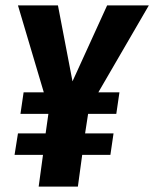

<svg xmlns="http://www.w3.org/2000/svg" viewBox="-20 -695 574 715"><path d="M534.2 -674.8 346.2 -351.1H424.8L413.1 -271H308.1L296.9 -198.2H402.8L391.1 -118.2H286.1L270 0H124L140.1 -118.2H34.2L46.9 -198.2H149.9L160.2 -271H56.2L67.9 -351.1H143.1L46.9 -674.8H195.8L250 -392.1L378.9 -674.8Z"/></svg>

Font: Fira Sans Compressed
Style: Bold Italic
Weight: 700
Width: 3
Italic angle: -8°
Designer: Carrois Corporate & Edenspiekermann AG
Foundry: Carrois Corporate GbR & Edenspiekermann AG
Version: Version 4.203;PS 004.203;hotconv 1.0.88;makeotf.lib2.5.64775